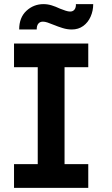

<svg xmlns="http://www.w3.org/2000/svg" viewBox="-20 -911 545 931"><path d="M48 0V-115H163V-585H48V-700H408V-585H293V-115H408V0ZM239 -791Q222 -798 210 -802Q198 -806 188 -806Q174 -806 166 -796.5Q158 -787 158 -768H73Q73 -826 108 -858.5Q143 -891 191 -891Q211 -891 230.5 -885Q250 -879 271 -869Q286 -863 298.5 -859Q311 -855 320 -855Q334 -855 341.5 -865Q349 -875 348 -891H432Q432 -859 419.5 -830.5Q407 -802 383.5 -785Q360 -768 328 -768Q306 -768 283.5 -775Q261 -782 239 -791Z"/></svg>

Font: Our Lexend Medium
Style: Regular
Weight: 500
Designer: Bonnie Shaver-Troup, Thomas Jockin
Foundry: Lexend
Version: Version 1.007